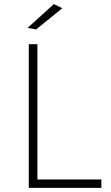

<svg xmlns="http://www.w3.org/2000/svg" viewBox="-20 -914 541 934"><path d="M242 -894 114 -778 156 -771 283 -874ZM120 -699V0H473V-41H162V-699Z"/></svg>

Font: Montserrat arm ExtraLight
Style: Regular
Weight: 275
Designer: Julieta Ulanovsky
Foundry: Julieta Ulanovsky
Version: Version 6.000;PS 006.000;hotconv 1.0.88;makeotf.lib2.5.64775